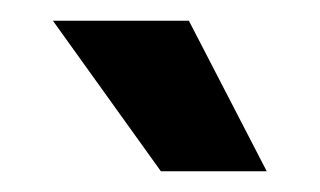

<svg xmlns="http://www.w3.org/2000/svg" viewBox="-20 -720 308 185"><path d="M135 -555 31 -700H162L237 -555Z"/></svg>

Font: Space Grotesk Frontify SemiBold
Style: Regular
Weight: 600
Designer: Florian Karsten
Version: Version 2.000